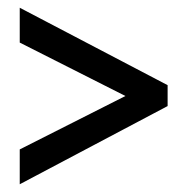

<svg xmlns="http://www.w3.org/2000/svg" viewBox="-20 -604 483 496"><path d="M31 -218 304 -356 31 -494V-584L413 -384V-330L31 -128Z"/></svg>

Font: Noto Sans ExtraCondensed Medium
Style: Regular
Weight: 500
Width: 2
Designer: Monotype Design Team
Foundry: Monotype Imaging Inc.
Version: Version 2.013; ttfautohint (v1.8.4.7-5d5b)